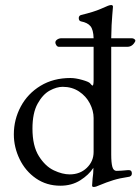

<svg xmlns="http://www.w3.org/2000/svg" viewBox="-20 -724 558 763"><path d="M518 -562 517 -559Q506 -538 486 -538H422V-110Q422 -77 426.5 -61Q431 -45 443 -45Q459 -45 489 -48H492Q504 -48 504 -35Q504 -28 499.5 -24.5Q495 -21 490 -21Q456 -16 430 -8Q404 0 373 13Q361 19 352 19Q346 19 346 13L348 -15Q351 -35 351 -51V-57Q333 -29 299 -7.5Q265 14 220 14Q165 14 123 -15Q81 -44 58 -91.5Q35 -139 35 -190Q35 -249 62.5 -300.5Q90 -352 141 -383Q192 -414 260 -414Q280 -414 306.5 -406.5Q333 -399 338 -393Q345 -384 348 -384Q352 -384 352 -408V-538H214Q208 -538 204 -544Q200 -550 200 -555Q200 -562 207.5 -567Q215 -572 224 -572H352Q351 -606 339.5 -620Q328 -634 302 -639Q293 -641 293 -652Q293 -661 301 -664Q354 -677 380 -688.5Q406 -700 409 -701Q417 -704 422 -704Q428 -704 429 -698Q429 -692 426 -661.5Q423 -631 422 -572H504Q509 -572 513.5 -569Q518 -566 518 -562ZM352 -255Q352 -284 337 -313Q322 -342 294 -360.5Q266 -379 229 -379Q205 -379 177.5 -364Q150 -349 129.5 -312Q109 -275 109 -213Q109 -144 134.5 -103.5Q160 -63 194 -47Q228 -31 257 -31Q298 -31 325 -57Q352 -83 352 -120Z"/></svg>

Font: EB Garamond
Style: Regular
Weight: 400
Designer: Georg Duffner and Octavio Pardo
Foundry: Georg Duffner
Version: Version 1.000; ttfautohint (v1.6)